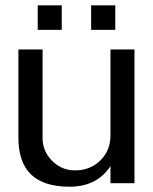

<svg xmlns="http://www.w3.org/2000/svg" viewBox="-20 -685 573 718"><path d="M259.8 -47.9H261.2Q317.4 -47.9 355.2 -85Q393.1 -122.1 393.1 -178.2V-500H482.9V0H393.1V-64Q342.8 13.2 240.2 13.2Q144 13.2 96.4 -32.2Q48.8 -77.6 48.8 -170.9V-500H139.2V-168.9Q139.2 -119.6 174.8 -83.7Q210.4 -47.9 259.8 -47.9ZM210.9 -573.2H121.1V-665H210.9ZM411.1 -573.2H320.8V-665H411.1Z"/></svg>

Font: Perun
Style: Regular
Weight: 400
Version: Version 1.0000